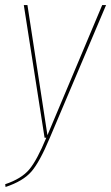

<svg xmlns="http://www.w3.org/2000/svg" viewBox="-32 -538 434 750"><path d="M382.3 -518.1 162.1 1.5Q122.6 95.7 90.1 132.8Q57.6 169.9 -10.3 192.4L-11.7 181.6Q51.8 160.2 82 124.3Q112.3 88.4 148.9 0H142.1L61 -518.1H75.2L153.3 -9.8L367.2 -518.1Z"/></svg>

Font: Fira Sans Compressed Hair
Style: Italic
Weight: 100
Width: 3
Italic angle: -8°
Designer: Carrois Corporate & Edenspiekermann AG
Foundry: Carrois Corporate GbR & Edenspiekermann AG
Version: Version 4.203;PS 004.203;hotconv 1.0.88;makeotf.lib2.5.64775